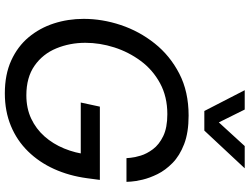

<svg xmlns="http://www.w3.org/2000/svg" viewBox="-139 -883 1032 794"><g transform="rotate(90 377.0 -486.0)"><path d="M366 10Q288 10 230 -16.5Q172 -43 134 -88.5Q96 -134 77 -192.5Q58 -251 58 -316Q58 -393 83.5 -469.5Q109 -546 159.5 -609.5Q210 -673 284.5 -711.5Q359 -750 458 -750Q528 -750 576 -731.5Q624 -713 654 -683.5Q684 -654 700 -621.5Q716 -589 723 -559.5Q730 -530 731 -511.5Q732 -493 732 -493H634Q634 -493 632.5 -510Q631 -527 623.5 -552Q616 -577 597 -602.5Q578 -628 543 -645Q508 -662 452 -662Q380 -662 324.5 -632Q269 -602 232 -552Q195 -502 176 -442.5Q157 -383 157 -323Q157 -259 180 -203Q203 -147 251.5 -113Q300 -79 374 -79Q428 -79 470.5 -99Q513 -119 544 -154Q575 -189 594 -235Q613 -281 619 -333L622 -359L654 -304H404L421 -383H724L717 -330Q707 -256 679 -194Q651 -132 606 -86Q561 -40 500.5 -15Q440 10 366 10ZM520 -815H439L353 -982H433L506 -835L456 -842L584 -982H676Z"/></g></svg>

Font: Be Vietnam Pro Variable Thin
Style: Italic
Weight: 100
Italic angle: -12°
Designer: Lam Bao, Tony Le, Vietanh Nguyen
Foundry: Yellow Type Foundry
Version: Version 1.002